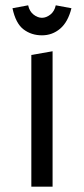

<svg xmlns="http://www.w3.org/2000/svg" viewBox="-20 -703 316 723"><path d="M98 -496 178 -510V0H98ZM138 -570Q98 -570 68.5 -592.5Q39 -615 27 -672L86 -683Q91 -660 106.5 -648Q122 -636 138 -636Q154 -636 169.5 -648Q185 -660 190 -683L249 -672Q236 -620 206.5 -595Q177 -570 138 -570Z"/></svg>

Font: Changa Light
Style: Regular
Weight: 300
Designer: Eduardo Rodriguez Tunni
Foundry: Eduardo Rodriguez Tunni
Version: Version 3.002; ttfautohint (v1.8.2)